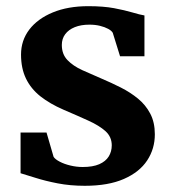

<svg xmlns="http://www.w3.org/2000/svg" viewBox="-20 -588 557 619"><path d="M253.5 11Q206.3 11 165.8 3.1Q125.3 -4.8 94.7 -14.6Q64.1 -24.3 46.3 -29.5V-160.7H130L152.8 -82.3Q157.9 -74.4 172.5 -66.8Q187.1 -59.1 206.8 -54.4Q226.4 -49.6 246.6 -49.6Q279.3 -49.6 300 -58.6Q320.7 -67.7 330.5 -83.5Q340.3 -99.4 340.3 -119.4Q340.3 -146.7 320.3 -164.9Q300.2 -183 265.3 -198.9Q230.4 -214.8 184.8 -234.3Q140.9 -253.3 110.2 -277.5Q79.6 -301.8 63.7 -334.8Q47.8 -367.7 47.8 -412.1Q47.8 -457.6 74.5 -492.7Q101.3 -527.7 150.1 -547.9Q199 -568.1 264.6 -568.1Q313.2 -568.1 348 -561.6Q382.8 -555 406.6 -547.9Q430.5 -540.7 445.7 -538.2V-406.7H367L343.5 -482.3Q339.6 -489.1 328.7 -495Q317.8 -500.9 302.4 -504.7Q287 -508.5 268.7 -508.5Q241.4 -508.6 221.2 -500.5Q201 -492.3 190.2 -477.7Q179.3 -463.1 179.3 -443.1Q179.3 -413.2 197.5 -394.3Q215.6 -375.4 245 -362Q274.3 -348.7 306.9 -334.8Q338.8 -321.3 369.7 -305.7Q400.5 -290.1 425.2 -269.8Q449.8 -249.5 464.5 -221.5Q479.2 -193.6 479.2 -155Q479.2 -108.3 454.5 -70.8Q429.8 -33.2 379.5 -11.1Q329.3 11 253.5 11Z"/></svg>

Font: Merriweather Light
Style: Regular
Weight: 300
Designer: Eben Sorkin
Foundry: Eben Sorkin
Version: Version 2.100